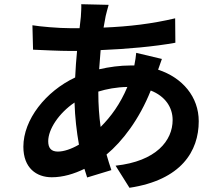

<svg xmlns="http://www.w3.org/2000/svg" viewBox="-20 -828 1040 912"><path d="M749 -548 627 -577C626 -562 622 -537 618 -517H600C551 -517 499 -510 451 -499L458 -590C581 -595 715 -607 813 -625L812 -741C702 -715 594 -702 472 -697L482 -752C486 -767 490 -785 496 -805L366 -808C367 -791 365 -767 364 -748L358 -694H318C257 -694 169 -702 134 -708L137 -592C184 -590 262 -586 314 -586H346C342 -545 339 -503 337 -460C197 -394 91 -260 91 -131C91 -30 153 14 226 14C279 14 332 -2 381 -26L394 15L509 -20C501 -44 493 -69 486 -94C562 -157 642 -262 696 -398C765 -371 800 -318 800 -258C800 -160 722 -62 529 -41L595 64C841 27 924 -110 924 -252C924 -368 847 -459 731 -497ZM585 -415C551 -334 507 -274 458 -225C451 -275 447 -329 447 -390V-393C486 -405 532 -414 585 -415ZM355 -141C319 -120 283 -108 255 -108C223 -108 209 -125 209 -157C209 -214 259 -290 334 -341C336 -272 344 -203 355 -141Z"/></svg>

Font: Noto Sans Mono CJK HK
Style: Bold
Weight: 700
Designer: Ryoko NISHIZUKA 西塚涼子 (kana, bopomofo & ideographs); Paul D. Hunt (Latin, Greek & Cyrillic); Sandoll Communications 산돌커뮤니
Foundry: Adobe
Version: Version 2.004;hotconv 1.0.118;makeotfexe 2.5.65603